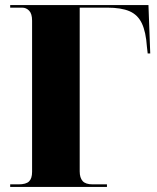

<svg xmlns="http://www.w3.org/2000/svg" viewBox="-20 -734 616 754"><path d="M20 0V-10H53Q82 -10 94 -21.5Q106 -33 106 -59V-653Q106 -680 94.5 -692Q83 -704 67 -704H20V-714H563L570 -524H560L557 -550Q553 -609 537 -642.5Q521 -676 488.5 -690Q456 -704 401 -704H293V-61Q293 -36 304.5 -23Q316 -10 344 -10H400V0Z"/></svg>

Font: Noto Serif Display SemiCondensed Black
Style: Regular
Weight: 900
Width: 4
Designer: Monotype Design Team
Foundry: Monotype Imaging Inc.
Version: Version 2.009